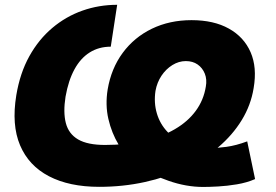

<svg xmlns="http://www.w3.org/2000/svg" viewBox="-20 -757 1134 788"><path d="M814 10.3Q743.7 10.3 671.4 -15.1Q599.1 -40.5 532.2 -78.6Q496.1 -114.7 467 -163.1Q438 -211.4 424.8 -268.8Q411.6 -326.2 421.9 -390.1Q436.5 -476.1 483.6 -540Q530.8 -604 603.5 -639.2Q676.3 -674.3 766.1 -674.3Q857.4 -674.3 919.4 -639.6Q981.4 -605 1008.5 -542.7Q1035.6 -480.5 1021 -395.5Q1009.8 -325.7 972.2 -264.2Q934.6 -202.6 875.2 -152.3Q815.9 -102.1 739.5 -65.7Q663.1 -29.3 574 -9.8Q484.9 9.8 387.2 9.8Q264.2 9.8 180.9 -33.7Q97.7 -77.1 62.3 -160.9Q26.9 -244.6 46.9 -366.2Q62 -457 100.3 -526.1Q138.7 -595.2 194.6 -642.3Q250.5 -689.5 318.4 -713.4Q386.2 -737.3 460.9 -737.3L434.6 -565.4Q385.7 -565.4 348.1 -541.7Q310.5 -518.1 285.6 -472.4Q260.7 -426.8 249 -360.4Q238.8 -296.4 250.2 -252Q261.7 -207.5 300.5 -184.8Q339.4 -162.1 411.1 -162.1Q499.5 -162.1 571.5 -178.7Q643.6 -195.3 697.3 -226.6Q751 -257.8 783.4 -302Q815.9 -346.2 824.7 -401.4Q830.1 -430.7 820.6 -454.6Q811 -478.5 791 -492.4Q771 -506.3 742.7 -506.3Q713.9 -506.3 687.5 -490Q661.1 -473.6 642.8 -446.3Q624.5 -418.9 618.2 -384.3Q610.8 -335.4 623.8 -291.5Q636.7 -247.6 668 -215.1Q699.2 -182.6 745.1 -166.5Q765.1 -151.4 788.8 -150.1Q812.5 -148.9 836.4 -148.9Q869.6 -148.9 909.2 -154.3Q948.7 -159.7 994.6 -176.8L1026.9 -22Q993.2 -7.3 952.6 -0.5Q912.1 6.3 875 8.3Q837.9 10.3 814 10.3Z"/></svg>

Font: Inter 18pt Black
Style: Italic
Weight: 900
Italic angle: -9.3988°
Designer: Rasmus Andersson
Foundry: rsms
Version: Version 4.001;git-66647c0bb